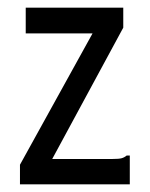

<svg xmlns="http://www.w3.org/2000/svg" viewBox="-20 -480 390 500"><path d="M32 -51 221 -393H47V-460H301V-408L116 -66H273Q290 -66 297 -68Q304 -70 310 -75H318V0H32Z"/></svg>

Font: Inconsolata ExtraCondensed Medium
Style: Regular
Weight: 500
Width: 2
Monospace: yes
Designer: Raph Levien, Cyreal, Brenton Simpson
Foundry: Raph Levien, Cyreal, Google
Version: Version 3.001; ttfautohint (v1.8.2.53-6de2)